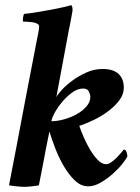

<svg xmlns="http://www.w3.org/2000/svg" viewBox="-20 -720 545 746"><path d="M378 -452Q346 -452 316 -438.5Q286 -425 261.5 -407Q237 -389 220.5 -371Q204 -353 199 -343L248 -606Q249 -611 251.5 -622.5Q254 -634 256 -646Q258 -658 260 -668Q262 -678 262 -681Q262 -686 261 -692Q260 -698 256 -700Q248 -697 226 -692Q204 -687 177 -682Q150 -677 122.5 -672.5Q95 -668 74 -666Q71 -663 69.5 -651Q68 -639 70 -636Q76 -636 86.5 -635.5Q97 -635 107 -633.5Q117 -632 124.5 -628Q132 -624 132 -617Q132 -609 129 -593Q126 -577 123 -563Q123 -562 115 -521.5Q107 -481 95.5 -421Q84 -361 70.5 -290.5Q57 -220 45.5 -158Q34 -96 25 -52Q16 -8 15 0Q20 1 28 2Q36 3 45 4Q54 5 62 5.5Q70 6 74 6Q78 6 86 5.5Q94 5 103 4Q112 3 119.5 2Q127 1 131 0Q139 -39 146 -76Q152 -109 159 -145Q166 -181 172 -209Q180 -182 194 -145.5Q208 -109 227 -76Q246 -43 270 -19.5Q294 4 323 4Q346 4 371 -10.5Q396 -25 418 -44.5Q440 -64 455.5 -83.5Q471 -103 475 -113Q475 -117 472 -128Q469 -139 461 -139Q458 -135 450 -125.5Q442 -116 432.5 -106.5Q423 -97 412 -89.5Q401 -82 392 -82Q376 -82 360 -98.5Q344 -115 330 -138.5Q316 -162 305 -187.5Q294 -213 288 -231Q316 -240 346.5 -255Q377 -270 402.5 -289.5Q428 -309 444.5 -331.5Q461 -354 461 -379Q461 -396 456 -409.5Q451 -423 441 -432.5Q431 -442 415.5 -447Q400 -452 378 -452ZM303 -376Q320 -376 325.5 -364Q331 -352 331 -344Q331 -324 316 -306.5Q301 -289 278.5 -276.5Q256 -264 229.5 -256.5Q203 -249 180 -249Q180 -258 191 -279Q202 -300 219.5 -321.5Q237 -343 259 -359.5Q281 -376 303 -376Z"/></svg>

Font: Vermiglione
Style: Italic
Weight: 400
Italic angle: -11°
Version: Version 1.105